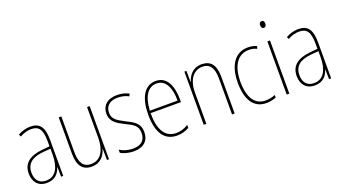

<svg xmlns="http://www.w3.org/2000/svg" viewBox="-59 -1251 3184 1789"><g transform="rotate(-20 1533.5 -356.5)"><path d="M203 -537C162 -537 118 -524 80 -503L90 -480C133 -504 170 -512 203 -512C278 -512 310 -471 310 -351V-303L237 -296C113 -284 41 -234 41 -129C41 -53 82 10 172 10C258 10 294 -43 311 -96H313L315 0H336V-356C336 -486 295 -537 203 -537ZM237 -273 311 -279V-220C310 -98 271 -13 172 -13C106 -13 68 -55 68 -129C68 -219 127 -263 237 -273Z M790 -527H764V-227C764 -82 706 -15 618 -15C548 -15 509 -62 509 -173V-527H483V-166C483 -49 527 10 617 10C710 10 749 -53 766 -112H768L770 0H790Z M1186 -126C1186 -218 1124 -245 1051 -282C982 -318 938 -342 938 -407C938 -476 987 -512 1061 -512C1100 -512 1141 -502 1168 -486L1180 -509C1149 -526 1107 -537 1062 -537C963 -537 912 -482 912 -408C912 -324 970 -294 1045 -256C1113 -223 1159 -200 1159 -128C1159 -57 1120 -16 1035 -16C987 -16 941 -30 905 -53V-22C932 -6 979 10 1035 10C1136 10 1186 -44 1186 -126Z M1447 -537C1330 -537 1275 -423 1275 -263C1275 -97 1332 10 1463 10C1511 10 1549 -2 1584 -22V-51C1541 -26 1506 -15 1463 -15C1355 -15 1300 -106 1301 -271H1602V-298C1602 -424 1561 -537 1447 -537ZM1447 -512C1538 -512 1578 -417 1577 -295H1302C1310 -440 1364 -512 1447 -512Z M1902 -537C1813 -537 1770 -475 1753 -416H1751L1749 -527H1729V0H1755V-308C1755 -445 1819 -513 1902 -513C1969 -513 2010 -468 2010 -359V0H2036V-366C2036 -485 1988 -537 1902 -537Z M2349 10C2384 10 2421 2 2446 -9V-35C2417 -22 2383 -15 2351 -15C2235 -15 2187 -117 2187 -258C2187 -422 2254 -512 2361 -512C2388 -512 2415 -507 2439 -494L2448 -518C2422 -531 2394 -537 2360 -537C2236 -537 2161 -435 2161 -258C2161 -97 2219 10 2349 10Z M2566 -723C2546 -723 2540 -706 2540 -690C2540 -672 2547 -657 2565 -657C2583 -657 2591 -671 2591 -691C2591 -707 2586 -723 2566 -723ZM2578 -527H2552V0H2578Z M2860 -537C2819 -537 2775 -524 2737 -503L2747 -480C2790 -504 2827 -512 2860 -512C2935 -512 2967 -471 2967 -351V-303L2894 -296C2770 -284 2698 -234 2698 -129C2698 -53 2739 10 2829 10C2915 10 2951 -43 2968 -96H2970L2972 0H2993V-356C2993 -486 2952 -537 2860 -537ZM2894 -273 2968 -279V-220C2967 -98 2928 -13 2829 -13C2763 -13 2725 -55 2725 -129C2725 -219 2784 -263 2894 -273Z"/></g></svg>

Font: Noto Sans Armenian Condensed Thin
Style: Regular
Weight: 100
Width: 3
Designer: Monotype Design Team
Foundry: Monotype Imaging Inc.
Version: Version 2.008